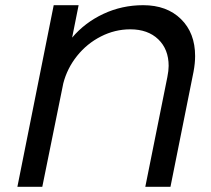

<svg xmlns="http://www.w3.org/2000/svg" viewBox="-20 -720 814 740"><path d="M732 -504Q732 -476 726 -444L637 0H540L625 -423Q630 -448 630 -466Q630 -530 590 -568.5Q550 -607 482 -607Q423 -607 369 -579.5Q315 -552 277 -504.5Q239 -457 224 -399L143 0H47L187 -700H283L258 -575Q307 -633 378.5 -666.5Q450 -700 532 -700Q623 -700 677.5 -646.5Q732 -593 732 -504Z"/></svg>

Font: TypoPRO Montserrat Alternates
Style: Italic
Weight: 400
Italic angle: -11.3°
Designer: Julieta Ulanovsky
Foundry: Julieta Ulanovsky
Version: Version 6.001